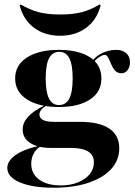

<svg xmlns="http://www.w3.org/2000/svg" viewBox="-20 -655 610 867"><path d="M221.8 192.7Q126.6 192.7 69.8 168.5Q12.9 144.4 12.9 103.2Q12.9 71.8 49.6 45.6Q86.3 19.4 154 4L162.1 6.5Q141.9 19.4 131.5 39.5Q121 59.7 121 84.7Q121 129.8 156.9 156Q192.7 182.3 255.6 182.3Q298.4 182.3 332.3 168.5Q366.1 154.8 385.1 131.5Q404 108.1 404 77.4Q404 45.2 377.8 29Q351.6 12.9 298.4 12.9H209.7Q150.8 12.9 116.5 -9.3Q82.3 -31.5 82.3 -70.2Q82.3 -100.8 106.5 -127.4Q130.6 -154 179.8 -178.2L187.9 -177.4Q172.6 -167.7 165.3 -158.1Q158.1 -148.4 158.1 -137.9Q158.1 -121.8 174.2 -113.3Q190.3 -104.8 221.8 -104.8H341.1Q428.2 -104.8 473.4 -74.6Q518.5 -44.4 518.5 14.5Q518.5 68.5 481.9 108.5Q445.2 148.4 378.6 170.6Q312.1 192.7 221.8 192.7ZM246 -171.8Q155.6 -171.8 102 -206Q48.4 -240.3 48.4 -300.8Q48.4 -361.3 102 -395.6Q155.6 -429.8 245.2 -429.8Q334.7 -429.8 386.3 -396.4Q437.9 -362.9 437.9 -300.8Q437.9 -239.5 386.3 -205.6Q334.7 -171.8 246 -171.8ZM246 -180.6Q278.2 -180.6 293.1 -210.1Q308.1 -239.5 308.1 -300.8Q308.1 -362.9 293.1 -391.9Q278.2 -421 247.6 -421Q216.9 -421 201.6 -391.9Q186.3 -362.9 186.3 -300.8Q186.3 -239.5 201.2 -210.1Q216.1 -180.6 246 -180.6ZM528.2 -324.2Q509.7 -324.2 498.8 -337.1Q487.9 -350 481.5 -366.1Q475 -382.3 468.5 -394.8Q462.1 -407.3 452.4 -407.3Q446 -407.3 433.9 -400.8Q421.8 -394.4 410.1 -382.3Q398.4 -370.2 390.3 -350.8L385.5 -358.1Q398.4 -391.1 432.3 -410.5Q466.1 -429.8 504.8 -429.8Q533.1 -429.8 550 -414.9Q566.9 -400 566.9 -373.4Q566.9 -352.4 556 -338.3Q545.2 -324.2 528.2 -324.2ZM251.6 -493.5Q182.3 -493.5 133.9 -529.4Q85.5 -565.3 68.5 -631.5L74.2 -634.7Q112.9 -611.3 153.2 -600.4Q193.5 -589.5 251.6 -589.5Q310.5 -589.5 350.8 -600.4Q391.1 -611.3 429 -634.7L434.7 -631.5Q417.7 -565.3 369 -529.4Q320.2 -493.5 251.6 -493.5Z"/></svg>

Font: Playfair 144pt SemiExpanded Black
Style: Regular
Weight: 900
Width: 6
Designer: Claus Eggers Sørensen
Foundry: Claus Eggers Sørensen
Version: Version 2.203